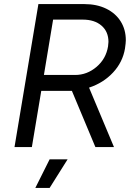

<svg xmlns="http://www.w3.org/2000/svg" viewBox="-20 -720 666 940"><path d="M168 -700H393Q454 -700 500 -677.5Q546 -655 571 -615Q596 -575 596 -523Q596 -511 592 -483Q581 -416 533.5 -365Q486 -314 416 -291L538 0H447L332 -275H317H182L136 0H51ZM348 -353Q406 -353 452.5 -392.5Q499 -432 509 -493Q511 -509 511 -515Q511 -565 477 -594.5Q443 -624 385 -624H240L195 -353ZM223 60H311L223 200H153Z"/></svg>

Font: Oak Sans
Style: Italic
Weight: 400
Italic angle: -9.49998°
Foundry: Erik Kennedy, Walven
Version: Version 1.000